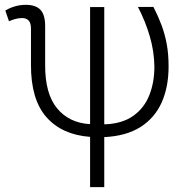

<svg xmlns="http://www.w3.org/2000/svg" viewBox="-20 -557 796 793"><path d="M352.1 215.8V8.3Q235.4 -0.5 171.4 -73.5Q107.4 -146.5 107.9 -289.6V-438Q107.9 -462.4 98.1 -472.4Q88.4 -482.4 70.8 -482.4Q57.1 -482.4 43 -478.5Q28.8 -474.6 17.1 -469.2L2 -513.2Q18.6 -523.9 40.8 -530.5Q63 -537.1 86.4 -537.1Q127.4 -537.1 147 -516.6Q166.5 -496.1 166.5 -448.7V-288.6Q166 -170.4 215.1 -110.4Q264.2 -50.3 349.1 -44.4L352.1 -45.4V-527.8H410.6V-44.4L413.6 -43.5Q485.4 -46.4 530.5 -78.6Q575.7 -110.8 596.7 -163.8Q617.7 -216.8 617.7 -282.2Q616.7 -345.7 598.6 -407.2Q580.6 -468.8 549.8 -528.3H613.8Q633.3 -490.2 647.2 -453.1Q661.1 -416 668.7 -374.8Q676.3 -333.5 676.3 -282.7Q676.3 -197.8 647.7 -133.8Q619.1 -69.8 560.3 -32.5Q501.5 4.9 410.6 9.3V215.8Z"/></svg>

Font: Roboto Slab LO Light
Style: Regular
Weight: 300
Designer: Google
Version: Version 2.000